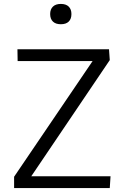

<svg xmlns="http://www.w3.org/2000/svg" viewBox="-20 -963 623 983"><path d="M52.2 0V-58.1L454.1 -650.4H70.3L69.3 -710.9H538.1L542 -655.3L140.1 -60.5H545.9L542 0ZM291.5 -838.9Q265.1 -838.9 251 -852.5Q236.8 -866.2 236.8 -891.1Q236.8 -915.5 251 -929.2Q265.1 -942.9 291.5 -942.9Q317.9 -942.9 331.8 -929.2Q345.7 -915.5 345.7 -891.1Q345.7 -866.2 331.8 -852.5Q317.9 -838.9 291.5 -838.9Z"/></svg>

Font: Comme Light
Style: Regular
Weight: 300
Version: Version 1.000;gftools[0.9.27]